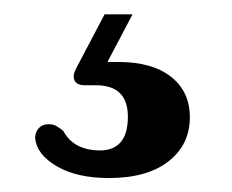

<svg xmlns="http://www.w3.org/2000/svg" viewBox="-20 -26 324 268"><path d="M126 -6H165L130 60.5Q136.5 60.5 145 60.5Q192.5 60.5 218.8 81.2Q245 102 245 137.5Q245 176 215.2 199.2Q185.5 222.5 132 222.5Q87.5 222.5 59.5 206.2Q31.5 190 29 167Q29 158.5 34 153Q39 147.5 46.5 147.5Q53.5 147 58.5 149.8Q63.5 152.5 68.5 157Q76.5 171.5 89.8 177.8Q103 184 119 184Q158.5 184 158.5 137Q158.5 93 114 93H98.5Q87 93 84 86.2Q81 79.5 86 70Z"/></svg>

Font: Fraunces 9pt SemiBold
Style: Regular
Weight: 600
Version: Version 1.000;[b76b70a41]